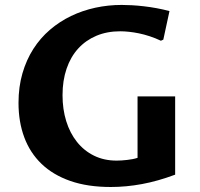

<svg xmlns="http://www.w3.org/2000/svg" viewBox="-20 -745 807 775"><path d="M687 -40Q616.7 -13.7 553 -2Q489.3 9.8 427.2 9.8Q333.5 9.8 263.7 -14.6Q193.8 -39.1 147.5 -83.7Q101.1 -128.4 77.9 -190.9Q54.7 -253.4 54.7 -329.6Q54.7 -394.5 70.6 -449Q86.4 -503.4 114.5 -547.4Q142.6 -591.3 181.6 -624.8Q220.7 -658.2 266.8 -680.4Q313 -702.6 365 -713.9Q417 -725.1 471.2 -725.1Q488.8 -725.1 511.7 -723.9Q534.7 -722.7 560.3 -719.7Q585.9 -716.8 612.5 -711.9Q639.2 -707 664.1 -700.2L639.2 -585L629.4 -580.6Q606.9 -591.3 584.5 -598.6Q562 -606 540.8 -610.4Q519.5 -614.7 500.5 -616.7Q481.4 -618.7 465.3 -618.7Q412.1 -618.7 369.1 -600.6Q326.2 -582.5 295.7 -549.1Q265.1 -515.6 248.8 -467.8Q232.4 -419.9 232.4 -360.8Q232.4 -304.2 247.3 -256.1Q262.2 -208 290.5 -172.4Q318.8 -136.7 359.4 -116.7Q399.9 -96.7 450.7 -96.7Q459.5 -96.7 470.5 -97.4Q481.4 -98.1 492.9 -99.4Q504.4 -100.6 515.4 -102.8Q526.4 -105 535.2 -107.9V-356H687Z"/></svg>

Font: Proza Libre
Style: Bold
Weight: 700
Designer: Jasper de Waard
Foundry: Jasper de Waard
Version: Version 1.000; ttfautohint (v1.4.1.8-43bc)